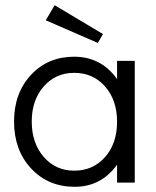

<svg xmlns="http://www.w3.org/2000/svg" viewBox="-20 -702 601 738"><path d="M376 -571 356 -537 156 -624 190 -682ZM430 -468H498V0H430V-69Q369 16 267 16Q165 16 99.5 -54.5Q34 -125 34 -235Q34 -344 99 -414Q164 -484 265 -484Q369 -484 430 -398ZM265 -46Q338 -46 384 -98.5Q430 -151 430 -234Q430 -317 384 -369.5Q338 -422 265 -422Q194 -422 148 -369.5Q102 -317 102 -235Q102 -152 148 -99Q194 -46 265 -46Z"/></svg>

Font: Didact Gothic
Style: Regular
Weight: 400
Designer: Daniel Johnson
Foundry: Daniel Johnson
Version: Version 2.101;PS 002.101;hotconv 1.0.88;makeotf.lib2.5.64775